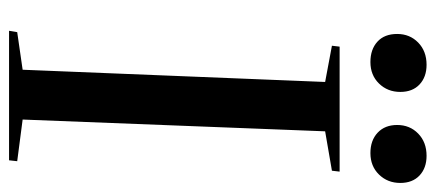

<svg xmlns="http://www.w3.org/2000/svg" viewBox="-289 -673 962 424"><g transform="rotate(90 192.0 -461.0)"><path d="M161 -698 81 -713 83 -730H359L357 -713L270 -698L244 -30L336 -18L334 0H48L51 -18L134 -30ZM256 -857Q256 -885 275 -903.5Q294 -922 324 -922Q351 -922 367.5 -906.5Q384 -891 384 -864Q384 -836 365.5 -817Q347 -798 318 -798Q290 -798 273 -814Q256 -830 256 -857ZM55 -857Q55 -885 74 -903.5Q93 -922 123 -922Q150 -922 166.5 -906.5Q183 -891 183 -864Q183 -836 164.5 -817Q146 -798 117 -798Q89 -798 72 -813.5Q55 -829 55 -857Z"/></g></svg>

Font: Literata 72pt Medium
Style: Italic
Weight: 500
Italic angle: -2°
Designer: Latin by Veronika Burian and Jose Scaglione. Greek by Irene Vlachou. Cyrillic by Vera Evstafieva
Foundry: TypeTogether
Version: Version 3.002